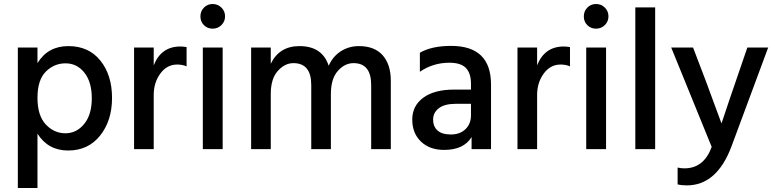

<svg xmlns="http://www.w3.org/2000/svg" viewBox="-20 -744 3866 958"><path d="M307 -428Q250 -428 208.5 -386.5Q167 -345 167 -256Q167 -167 208.5 -123Q250 -79 306 -79Q362 -79 400 -125.5Q438 -172 438 -253.5Q438 -335 401 -381.5Q364 -428 307 -428ZM167 194H69V-507H167V-429Q219 -514 321 -514Q423 -514 481 -441.5Q539 -369 539 -255.5Q539 -142 479.5 -67.5Q420 7 320 7Q220 7 167 -77Z M747 0H649V-507H747V-418Q784 -512 880 -512Q894 -512 911 -509V-413Q890 -422 864 -422Q813 -422 780 -377Q747 -332 747 -270Z M1041 -724Q1067 -724 1085 -706Q1103 -688 1103 -662.5Q1103 -637 1085 -619Q1067 -601 1041 -601Q1015 -601 997.5 -618.5Q980 -636 980 -662Q980 -688 997.5 -706Q1015 -724 1041 -724ZM1091 0H992V-507H1091Z M1930 0H1832V-320Q1832 -429 1744 -429Q1700 -429 1665.5 -390Q1631 -351 1631 -275V0H1533V-320Q1533 -429 1444 -429Q1401 -429 1366 -390Q1331 -351 1331 -275V0H1233V-507H1331V-426Q1374 -514 1474 -514Q1588 -514 1620 -416Q1641 -463 1681 -488.5Q1721 -514 1771 -514Q1849 -514 1889.5 -468Q1930 -422 1930 -341Z M2196 4Q2124 4 2080.5 -37.5Q2037 -79 2037 -147.5Q2037 -216 2092 -256.5Q2147 -297 2246 -297H2330V-326Q2330 -378 2305 -404.5Q2280 -431 2222 -431Q2141 -431 2075 -386V-481Q2134 -515 2231 -515Q2430 -515 2430 -322V0H2333V-60Q2294 4 2196 4ZM2330 -169V-226H2254Q2198 -226 2169.5 -204Q2141 -182 2141 -147.5Q2141 -113 2163 -93Q2185 -73 2230 -73Q2275 -73 2302.5 -99.5Q2330 -126 2330 -169Z M2660 0H2562V-507H2660V-418Q2697 -512 2793 -512Q2807 -512 2824 -509V-413Q2803 -422 2777 -422Q2726 -422 2693 -377Q2660 -332 2660 -270Z M2954 -724Q2980 -724 2998 -706Q3016 -688 3016 -662.5Q3016 -637 2998 -619Q2980 -601 2954 -601Q2928 -601 2910.5 -618.5Q2893 -636 2893 -662Q2893 -688 2910.5 -706Q2928 -724 2954 -724ZM3004 0H2905V-507H3004Z M3249 0H3150V-707H3249Z M3407 181Q3380 181 3361 176V92Q3377 96 3395 96Q3492 96 3531 -11L3329 -507H3438L3501 -342L3580 -128Q3593 -170 3709 -507H3813L3630 -14Q3557 181 3407 181Z"/></svg>

Font: Hind Colombo Medium
Style: Regular
Weight: 500
Designer: Jyotish Sonowal, Aditi Pimprikar
Foundry: Indian Type Foundry
Version: Version 1.000;PS 1.0;hotconv 1.0.86;makeotf.lib2.5.63406; tt